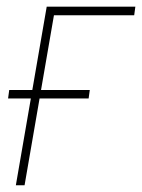

<svg xmlns="http://www.w3.org/2000/svg" viewBox="-20 -548 420 568"><path d="M380.4 -528.3 377 -502.9H139.6L52.7 0H26.9L118.2 -528.3ZM245.6 -281.7 242.2 -256.8H3.9L7.3 -281.7Z"/></svg>

Font: Roboto Condensed Thin
Style: Italic
Weight: 250
Italic angle: -12°
Designer: Christian Robertson
Foundry: Google
Version: Version 3.008; 2023